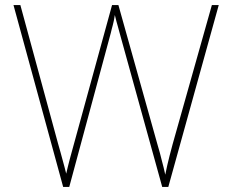

<svg xmlns="http://www.w3.org/2000/svg" viewBox="-20 -734 909 754"><path d="M228 0 33 -714H60L208 -170Q213 -152 217.5 -136.5Q222 -121 225.5 -107Q229 -93 233 -79.5Q237 -66 240 -52Q243 -66 246.5 -79.5Q250 -93 253.5 -107Q257 -121 261.5 -136.5Q266 -152 271 -171L420 -714H445L598 -168Q604 -149 608 -133Q612 -117 615.5 -103.5Q619 -90 622.5 -76.5Q626 -63 629 -48Q633 -68 637 -85.5Q641 -103 646 -122.5Q651 -142 658 -168L812 -714H839L641 0H617L456 -582Q452 -596 449 -607.5Q446 -619 443 -629.5Q440 -640 437 -651Q434 -662 431 -675Q429 -662 427 -652.5Q425 -643 423 -635.5Q421 -628 419 -620.5Q417 -613 415 -604L252 0Z"/></svg>

Font: Noto Sans Symbols Thin
Style: Regular
Weight: 250
Version: Version 2.002